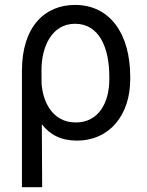

<svg xmlns="http://www.w3.org/2000/svg" viewBox="-20 -573 611 796"><path d="M71 -279.8V203.1H154.8L153.4 -57.9C187.1 -14.6 232.6 9.9 298.3 9.9C434.7 9.9 519.9 -96.6 519.9 -244.3V-254.3C519.9 -434.7 434.7 -552.6 291.2 -552.6C166.2 -552.6 71 -463.1 71 -279.8ZM152 -281.2C151.3 -373.6 191.8 -474.4 291.2 -474.4C389.2 -474.4 433.2 -379.3 433.2 -254.3V-244.3C433.2 -147.7 389.2 -65.3 294 -65.3C192.1 -65.3 155.9 -160.5 152.3 -228.7Z"/></svg>

Font: Magic Ui Pro
Style: Regular
Weight: 400
Designer: Stefan Endress, Andreas Faust
Version: Version 1.000;FEAKit 1.0